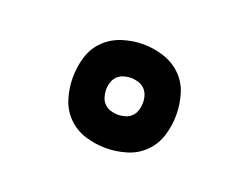

<svg xmlns="http://www.w3.org/2000/svg" viewBox="-62 -933 725 558"><g transform="rotate(20 300.0 -653.5)"><path d="M300 -493Q268 -493 236.5 -502.5Q205 -512 182 -535Q159 -558 149.5 -589.5Q140 -621 140 -653Q140 -686 149.5 -717.5Q159 -749 182 -771.5Q205 -794 236.5 -804Q268 -814 300 -814Q332 -814 363.5 -804Q395 -794 418 -771.5Q441 -749 450.5 -717.5Q460 -686 460 -653Q460 -621 450.5 -589.5Q441 -558 418 -535Q395 -512 363.5 -502.5Q332 -493 300 -493ZM300 -596Q311 -596 322.5 -599.5Q334 -603 342 -611Q350 -619 353.5 -630.5Q357 -642 357 -653Q357 -665 353.5 -676Q350 -687 342 -695Q334 -703 322.5 -706.5Q311 -710 300 -710Q289 -710 277.5 -706.5Q266 -703 258 -695Q250 -687 246.5 -676Q243 -665 243 -653Q243 -642 246.5 -630.5Q250 -619 258 -611Q266 -603 277.5 -599.5Q289 -596 300 -596Z"/></g></svg>

Font: Iosevka Curly Heavy Extended
Style: Regular
Weight: 900
Width: 7
Monospace: yes
Designer: Belleve Invis
Foundry: Belleve Invis
Version: Version 11.1.0; ttfautohint (v1.8.3)